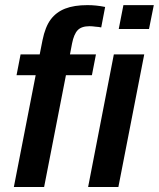

<svg xmlns="http://www.w3.org/2000/svg" viewBox="-20 -745 633 765"><path d="M242.7 -445.3 155.8 0H35.2L122.1 -445.3H45.9L62 -528.3H138.2L149.4 -585Q160.2 -638.2 182.1 -667.5Q204.1 -696.8 239.7 -710.7Q275.4 -724.6 328.6 -724.6Q363.3 -724.6 398.9 -717.3L383.3 -635.7Q379.4 -636.7 373.3 -637.5Q367.2 -638.2 360.4 -638.7Q354.5 -639.6 348.4 -640.1Q342.3 -640.6 336.9 -640.6Q304.7 -640.6 289.6 -624.8Q274.4 -608.9 267.1 -571.8L258.8 -528.3H362.3L346.2 -445.3ZM592.8 -724.6 573.7 -629.4H453.1L471.7 -724.6ZM554.7 -528.3 451.7 0H331.1L433.6 -528.3Z"/></svg>

Font: Arimo SemiBold
Style: Italic
Weight: 600
Italic angle: -12°
Version: Version 1.33